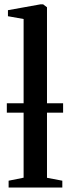

<svg xmlns="http://www.w3.org/2000/svg" viewBox="-20 -838 308 858"><path d="M85.5 -44V-753L15.5 -765.5V-792.5L160 -818.5H173L190 -805.5V-43.5L258.5 -30.5V0H18.5V-30.5ZM262 -376.5V-334.5H10.5V-376.5Z"/></svg>

Font: Merriweather 96pt Medium
Style: Regular
Weight: 500
Version: Version 2.100